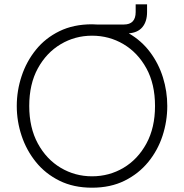

<svg xmlns="http://www.w3.org/2000/svg" viewBox="-20 -863 857 893"><path d="M408 10Q322 10 256.5 -22.5Q191 -55 147 -109.5Q103 -164 80.5 -231.5Q58 -299 58 -370Q58 -441 80.5 -509Q103 -577 147 -631.5Q191 -686 256.5 -718Q322 -750 408 -750Q420 -750 431 -749H556Q611 -749 611 -807V-843H664V-807Q664 -763 642.5 -737Q621 -711 579 -708Q638 -674 678 -620.5Q718 -567 738 -502.5Q758 -438 758 -370Q758 -299 736 -231.5Q714 -164 669.5 -109.5Q625 -55 559.5 -22.5Q494 10 408 10ZM408 -43Q488 -43 554.5 -82.5Q621 -122 661 -195.5Q701 -269 701 -370Q701 -472 661 -545Q621 -618 554.5 -657.5Q488 -697 408 -697Q329 -697 262.5 -657.5Q196 -618 156 -545Q116 -472 116 -370Q116 -269 156 -195.5Q196 -122 262.5 -82.5Q329 -43 408 -43Z"/></svg>

Font: Be Vietnam Pro ExtraLight
Style: Regular
Weight: 200
Designer: Lam Bao, Tony Le, Vietanh Nguyen
Foundry: Yellow Type Foundry
Version: Version 1.002; ttfautohint (v1.8.3)